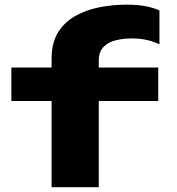

<svg xmlns="http://www.w3.org/2000/svg" viewBox="-20 -782 740 802"><path d="M195.5 0V-360H27.5V-500H195.5V-537.5Q195.5 -601.5 221.2 -644.5Q247 -687.5 291.5 -713.5Q336 -739.5 392 -751Q448 -762.5 508.5 -762.5Q559.5 -762.5 593.8 -755Q628 -747.5 646 -738V-596.5Q629 -606 598.8 -613.8Q568.5 -621.5 528.5 -621.5Q497 -621.5 465.5 -614.2Q434 -607 413.2 -586.8Q392.5 -566.5 392.5 -528V-500H641V-360H392.5V0Z"/></svg>

Font: Trispace SemiExpanded ExtraBold
Style: Regular
Weight: 800
Width: 6
Designer: Tyler Finck
Foundry: Etcetera Type Company
Version: Version 1.210; ttfautohint (v1.8.3)